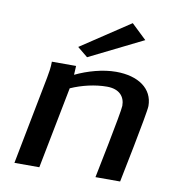

<svg xmlns="http://www.w3.org/2000/svg" viewBox="-76 -734 760 805"><g transform="rotate(10 304.0 -331.5)"><path d="M38 0H144L212 -348C259 -369 315 -382 365 -382C418 -382 442 -353 442 -314C442 -288 383 0 383 0H488C488 0 550 -303 550 -332C550 -406 487 -450 392 -450C336 -450 272 -432 220 -407C220 -415 222 -431 222 -445H119C119 -420 115 -397 111 -376ZM217 -525 261 -489 489 -602 425 -663Z"/></g></svg>

Font: KpSans
Style: BoldItalic
Weight: 700
Italic angle: -11°
Version: Version 0.66